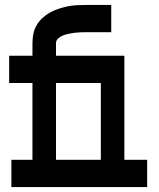

<svg xmlns="http://www.w3.org/2000/svg" viewBox="-20 -755 640 775"><path d="M387 -110V-420H206V-110ZM26 0V-110H111V-420H17V-530H111V-580Q111 -599 114.5 -617.5Q118 -636 127.5 -652.5Q137 -669 151 -682Q165 -695 181 -704Q197 -713 215 -719Q233 -725 251.5 -729Q270 -733 288.5 -734Q307 -735 325 -735H429V-625H325Q314 -625 302.5 -624.5Q291 -624 279.5 -622.5Q268 -621 256.5 -618.5Q245 -616 234.5 -612Q224 -608 215 -600Q206 -592 206 -580V-530H482V-110H574V0Z"/></svg>

Font: Iosevka Slab XBdEx
Style: Regular
Weight: 800
Width: 7
Monospace: yes
Designer: Belleve Invis
Foundry: Belleve Invis
Version: Version 11.1.0; ttfautohint (v1.8.3)